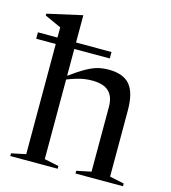

<svg xmlns="http://www.w3.org/2000/svg" viewBox="-120 -831 819 920"><g transform="rotate(15 289.0 -371.0)"><path d="M251 0H16V-13.5L87.5 -28.5V-575H-9.5V-607H87.5V-657.5L6 -694.5V-703.5L177.5 -742H179.5V-607H355.5V-575H179.5V-442Q225 -475 256 -492.2Q287 -509.5 312 -515.8Q337 -522 365 -522Q438.5 -522 471 -482.8Q503.5 -443.5 503.5 -358.5V-28.5L575 -13.5V0H339.5V-13.5L411.5 -28.5V-350Q411.5 -400.5 385 -425.8Q358.5 -451 302 -451Q267.5 -451 235.2 -442.2Q203 -433.5 179.5 -423.5V-28.5L251 -13.5Z"/></g></svg>

Font: Newsreader 72pt
Style: Regular
Weight: 400
Designer: Hugues Gentile
Foundry: Production Type
Version: Version 1.003; ttfautohint (v1.8.3)